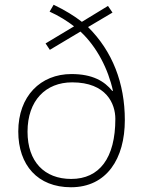

<svg xmlns="http://www.w3.org/2000/svg" viewBox="-20 -779 604 809"><path d="M206 -759 189 -730C227 -713 264 -690 292 -668L172 -596L190 -569L319 -646C388 -582 436 -488 456 -396H453C420 -437 370 -467 281 -467C151 -467 57 -374 57 -225C57 -83 139 10 279 10C430 10 506 -111 506 -273C506 -428 454 -563 351 -665L454 -726L435 -754L325 -687C293 -712 254 -736 206 -759ZM284 -432C429 -432 466 -341 466 -278C466 -113 399 -25 280 -25C167 -25 96 -98 96 -224C96 -356 173 -432 284 -432Z"/></svg>

Font: Noto Sans Sinhala UI ExtraLight
Style: Regular
Weight: 200
Designer: Jelle Bosma - Monotype Design Team
Foundry: Monotype Imaging Inc.
Version: Version 2.006